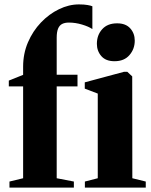

<svg xmlns="http://www.w3.org/2000/svg" viewBox="-20 -852 686 872"><path d="M23 0V-27.5L85 -42.5V-459.5H20V-486L85 -512V-549Q85 -608.5 107 -659.8Q129 -711 166 -749.8Q203 -788.5 248 -810.2Q293 -832 338.5 -832Q362 -832 377.5 -829.2Q393 -826.5 399.5 -823.5V-720Q382.5 -731.5 352.5 -740.5Q322.5 -749.5 293 -749.5Q274.5 -749.5 262.2 -743.2Q250 -737 243.8 -722Q237.5 -707 237.5 -680.5V-512.5H332V-459.5H237.5V-42.5L315.5 -27.5V0ZM365.5 0V-27.5L424 -42.5V-427L365 -449.5V-478L543.5 -526H558L580.5 -505L581 -42.5L642 -27.5V0ZM499.5 -574Q460.5 -574 440.2 -597.2Q420 -620.5 420 -653Q420 -692.5 444 -719.2Q468 -746 511.5 -746H512.5Q551 -746 571.5 -723.2Q592 -700.5 592 -667.5Q592 -629.5 568 -601.8Q544 -574 500.5 -574Z"/></svg>

Font: Merriweather 120pt ExtraBold
Style: Regular
Weight: 800
Version: Version 2.100